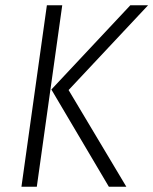

<svg xmlns="http://www.w3.org/2000/svg" viewBox="-20 -705 579 725"><path d="M61 0 157 -685H215L119 0ZM391 0 174 -367 472 -685H539L239 -365L457 0Z"/></svg>

Font: Fira Sans Condensed Light
Style: Italic
Weight: 300
Width: 3
Italic angle: -8°
Designer: Carrois Corporate & Edenspiekermann AG
Foundry: Carrois Corporate GbR & Edenspiekermann AG
Version: Version 4.203